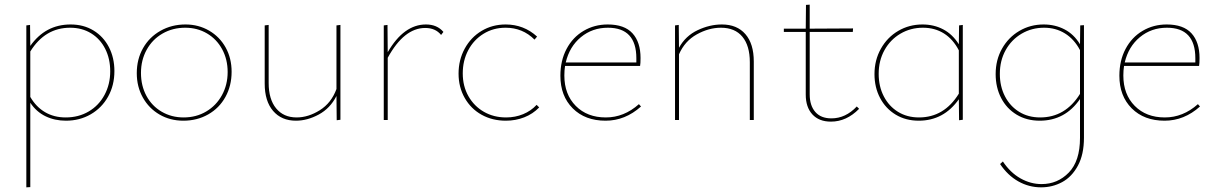

<svg xmlns="http://www.w3.org/2000/svg" viewBox="-20 -515 5223 824"><path d="M471 -210Q471 -149 444 -100.5Q417 -52 369.5 -24.5Q322 3 263 3Q215 3 175.5 -16Q136 -35 110 -74V288L93 289V-406L109 -408L110 -318Q175 -410 283 -410Q339 -410 381.5 -384Q424 -358 447.5 -312.5Q471 -267 471 -210ZM453 -209Q453 -263 431.5 -305.5Q410 -348 371 -372Q332 -396 281 -396Q173 -396 110 -294V-99Q135 -56 173.5 -33.5Q212 -11 262 -11Q317 -11 360.5 -36.5Q404 -62 428.5 -107.5Q453 -153 453 -209Z M567 -201Q567 -261 594 -308.5Q621 -356 669 -383Q717 -410 776 -410Q832 -410 877.5 -383.5Q923 -357 948.5 -311Q974 -265 974 -207Q974 -147 947.5 -99Q921 -51 873.5 -24Q826 3 767 3Q710 3 664.5 -23.5Q619 -50 593 -96.5Q567 -143 567 -201ZM957 -206Q957 -260 933.5 -303.5Q910 -347 868.5 -371.5Q827 -396 775 -396Q721 -396 677.5 -371Q634 -346 609.5 -301.5Q585 -257 585 -202Q585 -147 608.5 -103.5Q632 -60 674 -35.5Q716 -11 768 -11Q822 -11 865 -36.5Q908 -62 932.5 -106.5Q957 -151 957 -206Z M1441 -408V-1L1425 1L1424 -103Q1397 -50 1348 -23.5Q1299 3 1250 3Q1188 3 1152 -39Q1116 -81 1116 -156V-406L1133 -408V-159Q1133 -89 1165 -50Q1197 -11 1253 -11Q1303 -11 1352.5 -42Q1402 -73 1424 -133V-406Z M1883 -378 1873 -365Q1849 -395 1805 -395Q1714 -395 1644 -267V0H1627V-406L1643 -408L1644 -291Q1713 -410 1808 -410Q1856 -410 1883 -378Z M1948 -199Q1948 -258 1974.5 -306.5Q2001 -355 2047 -382.5Q2093 -410 2150 -410Q2228 -410 2285 -358L2274 -345Q2223 -396 2150 -396Q2097 -396 2055 -370Q2013 -344 1989.5 -299.5Q1966 -255 1966 -200Q1966 -145 1990.5 -102Q2015 -59 2057 -35Q2099 -11 2152 -11Q2191 -11 2225 -25Q2259 -39 2283 -65L2294 -54Q2267 -26 2230 -11.5Q2193 3 2151 3Q2093 3 2047 -22.5Q2001 -48 1974.5 -94.5Q1948 -141 1948 -199Z M2731 -58Q2663 3 2579 3Q2491 3 2438 -50Q2385 -103 2385 -190Q2385 -255 2411.5 -305Q2438 -355 2484.5 -382.5Q2531 -410 2588 -410Q2660 -410 2694.5 -372Q2729 -334 2729 -266Q2729 -242 2727 -232H2405Q2402 -213 2402 -191Q2402 -110 2451 -60.5Q2500 -11 2580 -11Q2658 -11 2722 -68ZM2408 -247H2711V-265Q2711 -396 2589 -396Q2522 -396 2473 -355.5Q2424 -315 2408 -247Z M3215 -251V0H3198V-248Q3198 -319 3166 -357.5Q3134 -396 3074 -396Q3022 -396 2970.5 -367.5Q2919 -339 2894 -282V0H2877V-406L2893 -408L2894 -310Q2922 -361 2974 -385.5Q3026 -410 3078 -410Q3143 -410 3179 -368.5Q3215 -327 3215 -251Z M3667 -48Q3613 7 3546 7Q3495 7 3466.5 -24Q3438 -55 3438 -109V-378H3344V-392H3438L3439 -494L3455 -495V-392L3641 -393L3640 -378H3455V-110Q3455 -62 3479 -34.5Q3503 -7 3548 -7Q3609 -7 3657 -58Z M4112 -408V-1L4096 1L4095 -89Q4030 3 3923 3Q3867 3 3824 -23Q3781 -49 3757 -94.5Q3733 -140 3733 -197Q3733 -257 3760.5 -306Q3788 -355 3835 -382.5Q3882 -410 3939 -410Q3988 -410 4028 -389Q4068 -368 4095 -325L4096 -406ZM4095 -113V-299Q4070 -347 4031 -371.5Q3992 -396 3941 -396Q3888 -396 3844.5 -370.5Q3801 -345 3776 -300Q3751 -255 3751 -198Q3751 -144 3773 -101.5Q3795 -59 3834 -35Q3873 -11 3924 -11Q4032 -11 4095 -113Z M4632 -407V76Q4632 148 4606 196Q4580 244 4538.5 266.5Q4497 289 4448 289Q4396 289 4350.5 263.5Q4305 238 4272 189L4284 178Q4316 226 4359.5 250.5Q4403 275 4450 275Q4519 275 4567 225.5Q4615 176 4615 77V-90Q4551 3 4442 3Q4386 3 4343 -23Q4300 -49 4276.5 -94.5Q4253 -140 4253 -197Q4253 -258 4280.5 -306.5Q4308 -355 4355 -382.5Q4402 -410 4459 -410Q4508 -410 4548.5 -389Q4589 -368 4615 -325L4616 -406ZM4615 -112V-300Q4590 -347 4550.5 -371.5Q4511 -396 4461 -396Q4408 -396 4364.5 -370.5Q4321 -345 4296 -300Q4271 -255 4271 -198Q4271 -144 4293 -101.5Q4315 -59 4354 -35Q4393 -11 4444 -11Q4552 -11 4615 -112Z M5130 -58Q5062 3 4978 3Q4890 3 4837 -50Q4784 -103 4784 -190Q4784 -255 4810.5 -305Q4837 -355 4883.5 -382.5Q4930 -410 4987 -410Q5059 -410 5093.5 -372Q5128 -334 5128 -266Q5128 -242 5126 -232H4804Q4801 -213 4801 -191Q4801 -110 4850 -60.5Q4899 -11 4979 -11Q5057 -11 5121 -68ZM4807 -247H5110V-265Q5110 -396 4988 -396Q4921 -396 4872 -355.5Q4823 -315 4807 -247Z"/></svg>

Font: Ysabeau Infant Thin
Style: Regular
Weight: 200
Designer: Christian Thalmann (Catharsis Fonts)
Version: Version 0.003